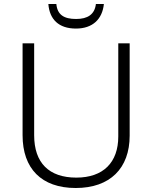

<svg xmlns="http://www.w3.org/2000/svg" viewBox="-20 -931 762 961"><path d="M500 -911H460C454 -859 419 -836 361 -836C300 -836 267 -857 262 -911H222C228 -834 274 -788 360 -788C444 -788 492 -835 500 -911ZM629 -252V-714H572V-248C572 -118 497 -42 362 -42C225 -42 151 -116 151 -254V-714H93V-254C93 -88 187 10 359 10C531 10 629 -89 629 -252Z"/></svg>

Font: Noto Sans Gurmukhi Light
Style: Regular
Weight: 300
Designer: Jelle Bosma - Monotype Design Team
Foundry: Monotype Imaging Inc.
Version: Version 2.004